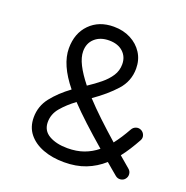

<svg xmlns="http://www.w3.org/2000/svg" viewBox="-130 -817 935 967"><g transform="rotate(20 338.0 -334.0)"><path d="M94.7 -130.9Q94.7 -191.4 131.8 -238.5Q168.9 -285.6 226.1 -327.6Q142.1 -430.7 142.1 -518.1Q142.1 -599.1 190.7 -648.4Q239.3 -697.8 318.4 -697.8Q369.6 -697.8 409.7 -677Q449.7 -656.2 472.7 -620.1Q495.6 -584 495.6 -537.1Q495.6 -469.7 450.2 -419.4Q404.8 -369.1 335.9 -321.3Q371.6 -282.7 417 -239.7Q462.4 -196.8 516.1 -149.4Q531.2 -168.9 545.9 -191.4Q560.5 -213.9 574.7 -239.3Q582 -252.9 595.9 -257.8Q609.9 -262.7 623.5 -256.3Q636.7 -250 642.3 -235.8Q647.9 -221.7 641.1 -208Q624.5 -177.7 607.4 -150.9Q590.3 -124 572.3 -101.1Q600.1 -77.1 631.3 -50.8Q643.1 -41 644.3 -25.9Q645.5 -10.7 635.7 1Q626.5 12.2 611.3 13.7Q596.2 15.1 584.5 5.4Q568.4 -8.3 552.7 -21.2Q537.1 -34.2 522.5 -46.9Q481 -9.8 430.2 10Q379.4 29.8 314.5 29.8Q251.5 29.8 201.7 11Q151.9 -7.8 123.3 -43.5Q94.7 -79.1 94.7 -130.9ZM214.8 -528.8Q214.8 -496.6 234.6 -457.5Q254.4 -418.5 291.5 -372.1Q327.1 -395.5 356.7 -419.7Q386.2 -443.8 404.3 -471.7Q422.4 -499.5 422.4 -533.7Q422.4 -574.2 394.8 -599.4Q367.2 -624.5 320.3 -624.5Q272.9 -624.5 243.9 -598.4Q214.8 -572.3 214.8 -528.8ZM169.4 -132.8Q169.4 -86.9 208.3 -64.7Q247.1 -42.5 306.6 -42.5Q355.5 -42.5 394 -56.4Q432.6 -70.3 464.8 -96.7Q404.8 -148.4 356.4 -193.1Q308.1 -237.8 271 -276.9Q228 -245.1 198.7 -210.4Q169.4 -175.8 169.4 -132.8Z"/></g></svg>

Font: Mikhak-FD Regular
Style: FD-Regular
Weight: 400
Designer: Amin Abedi
Version: Version 3.2